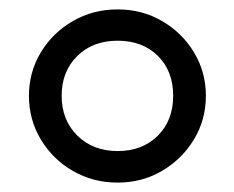

<svg xmlns="http://www.w3.org/2000/svg" viewBox="-20 -730 498 408"><path d="M230 -342Q177.5 -342 134.8 -366.8Q92 -391.5 66.8 -433.5Q41.5 -475.5 41.5 -526.5Q41.5 -577 66.8 -618.8Q92 -660.5 134.8 -685.2Q177.5 -710 230 -710Q282 -710 324.5 -685.2Q367 -660.5 392.2 -618.8Q417.5 -577 417.5 -526.5Q417.5 -475.5 392.2 -433.8Q367 -392 324.5 -367Q282 -342 230 -342ZM230 -409Q282.5 -409 315.2 -441.5Q348 -474 348 -526.5Q348 -579 315.5 -611.2Q283 -643.5 230 -643.5Q177 -643.5 144 -610.8Q111 -578 111 -526.5Q111 -475 144.2 -442Q177.5 -409 230 -409Z"/></svg>

Font: Geologica Light
Style: Regular
Weight: 300
Designer: Sindre Bremnes, Frode Helland
Foundry: Monokrom Skriftforlag AS
Version: Version 1.010; ttfautohint (v1.8.4.7-5d5b);gftools[0.9.28]